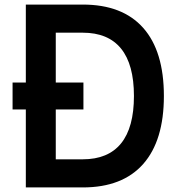

<svg xmlns="http://www.w3.org/2000/svg" viewBox="-20 -820 790 840"><path d="M35 -341V-459H345V-341ZM93 0V-800H342Q516 -800 606.5 -698Q697 -596 697 -400Q697 -205 606.5 -102.5Q516 0 342 0ZM224 -123H342Q453 -123 509.5 -192.5Q566 -262 566 -400Q566 -538 509.5 -607.5Q453 -677 342 -677H224Z"/></svg>

Font: Martian Mono SemiExpanded Medium
Style: Regular
Weight: 500
Width: 6
Designer: Roman Shamin
Foundry: Evil Martians
Version: Version 1.000